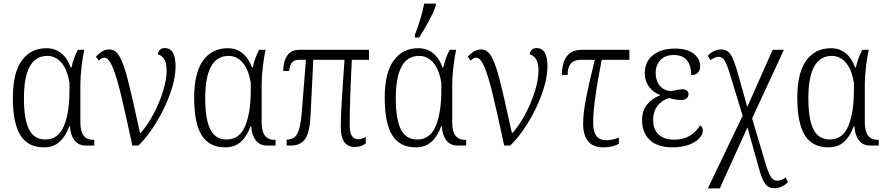

<svg xmlns="http://www.w3.org/2000/svg" viewBox="-20 -815 4955 1075"><path d="M52 -267Q52 -407 102 -476Q152 -545 240 -545Q289 -545 323.5 -516.5Q358 -488 376 -437H380Q386 -465 396 -492Q406 -519 416 -536H452Q444 -503 437 -444.5Q430 -386 430 -342V-129Q430 -32 502 -32H508V0H461Q419 0 396.5 -30Q374 -60 372 -108H368Q348 -52 313.5 -21Q279 10 226 10Q136 10 94 -58Q52 -126 52 -267ZM369 -308V-351Q357 -426 324 -464Q291 -502 245 -502Q114 -502 114 -265Q114 -147 142.5 -90.5Q171 -34 234 -34Q306 -34 337.5 -109Q369 -184 369 -308Z M565 -492Q547 -492 533 -475L517 -498Q535 -517 552.5 -527.5Q570 -538 593 -538Q627 -538 649.5 -498.5Q672 -459 694 -375Q716 -291 759 -93L765 -68Q803 -109 837 -172Q871 -235 892 -301.5Q913 -368 913 -421Q913 -496 864 -511Q865 -527 875.5 -536.5Q886 -546 902 -546Q963 -546 963 -445Q963 -374 931.5 -287.5Q900 -201 851.5 -123.5Q803 -46 755 0H721Q680 -191 656 -290Q632 -389 610 -440.5Q588 -492 565 -492Z M1067 -267Q1067 -407 1117 -476Q1167 -545 1255 -545Q1304 -545 1338.5 -516.5Q1373 -488 1391 -437H1395Q1401 -465 1411 -492Q1421 -519 1431 -536H1467Q1459 -503 1452 -444.5Q1445 -386 1445 -342V-129Q1445 -32 1517 -32H1523V0H1476Q1434 0 1411.5 -30Q1389 -60 1387 -108H1383Q1363 -52 1328.5 -21Q1294 10 1241 10Q1151 10 1109 -58Q1067 -126 1067 -267ZM1384 -308V-351Q1372 -426 1339 -464Q1306 -502 1260 -502Q1129 -502 1129 -265Q1129 -147 1157.5 -90.5Q1186 -34 1249 -34Q1321 -34 1352.5 -109Q1384 -184 1384 -308Z M1888 -103Q1888 -170 1895 -275Q1902 -380 1903 -395Q1907 -444 1909 -480H1734L1719 -172Q1715 -77 1689.5 -38.5Q1664 0 1608 0H1585V-33Q1612 -34 1628.5 -46.5Q1645 -59 1655 -93Q1665 -127 1670 -191L1693 -480H1651Q1604 -480 1599 -418H1566Q1566 -471 1588 -503.5Q1610 -536 1655 -536H2046V-480H1950Q1938 -252 1938 -115Q1938 -72 1950.5 -53.5Q1963 -35 1986 -35Q2004 -35 2028 -48V-12Q2002 8 1967 8Q1888 8 1888 -103Z M2134 -267Q2134 -407 2184 -476Q2234 -545 2322 -545Q2371 -545 2405.5 -516.5Q2440 -488 2458 -437H2462Q2468 -465 2478 -492Q2488 -519 2498 -536H2534Q2526 -503 2519 -444.5Q2512 -386 2512 -342V-129Q2512 -32 2584 -32H2590V0H2543Q2501 0 2478.5 -30Q2456 -60 2454 -108H2450Q2430 -52 2395.5 -21Q2361 10 2308 10Q2218 10 2176 -58Q2134 -126 2134 -267ZM2451 -308V-351Q2439 -426 2406 -464Q2373 -502 2327 -502Q2196 -502 2196 -265Q2196 -147 2224.5 -90.5Q2253 -34 2316 -34Q2388 -34 2419.5 -109Q2451 -184 2451 -308ZM2303 -620Q2341 -719 2355 -795H2420V-783Q2408 -747 2381 -697Q2354 -647 2327 -605H2303Z M2647 -492Q2629 -492 2615 -475L2599 -498Q2617 -517 2634.5 -527.5Q2652 -538 2675 -538Q2709 -538 2731.5 -498.5Q2754 -459 2776 -375Q2798 -291 2841 -93L2847 -68Q2885 -109 2919 -172Q2953 -235 2974 -301.5Q2995 -368 2995 -421Q2995 -496 2946 -511Q2947 -527 2957.5 -536.5Q2968 -546 2984 -546Q3045 -546 3045 -445Q3045 -374 3013.5 -287.5Q2982 -201 2933.5 -123.5Q2885 -46 2837 0H2803Q2762 -191 2738 -290Q2714 -389 2692 -440.5Q2670 -492 2647 -492Z M3245 -123Q3245 -182 3261 -263.5Q3277 -345 3310 -480H3230Q3158 -480 3158 -395H3126Q3126 -462 3153 -499Q3180 -536 3236 -536H3504V-480H3349Q3301 -238 3301 -126Q3301 -30 3373 -30Q3410 -30 3445 -45V-10Q3411 10 3358 10Q3245 10 3245 -123Z M3575 -142Q3575 -196 3603 -230Q3631 -264 3675 -281V-284Q3636 -298 3613 -330.5Q3590 -363 3590 -404Q3590 -469 3635.5 -506Q3681 -543 3759 -543Q3827 -543 3863.5 -514.5Q3900 -486 3900 -445Q3900 -395 3850 -395Q3850 -448 3826 -477.5Q3802 -507 3752 -507Q3704 -507 3677.5 -478.5Q3651 -450 3651 -407Q3651 -364 3673.5 -336Q3696 -308 3737 -305Q3785 -315 3802 -315Q3818 -315 3826.5 -307.5Q3835 -300 3835 -287Q3835 -273 3824 -264Q3813 -255 3794 -255Q3761 -255 3728 -266Q3690 -257 3663.5 -225Q3637 -193 3637 -144Q3637 -89 3668.5 -61Q3700 -33 3756 -33Q3806 -33 3842 -55Q3878 -77 3900 -113Q3906 -110 3910.5 -102.5Q3915 -95 3915 -84Q3915 -62 3894.5 -40Q3874 -18 3835.5 -4Q3797 10 3745 10Q3663 10 3619 -30.5Q3575 -71 3575 -142Z M4138 -167 4069 -393Q4053 -448 4039 -472.5Q4025 -497 4004 -497Q3983 -497 3958 -478L3943 -503Q3976 -538 4017 -538Q4053 -538 4071 -509.5Q4089 -481 4109 -412L4164 -216L4306 -536H4369L4191 -152L4266 100Q4282 153 4296 175Q4310 197 4331 197Q4343 197 4356.5 191.5Q4370 186 4379 178L4392 205Q4356 239 4316 239Q4282 239 4263.5 213Q4245 187 4228 123L4165 -102L4010 240H3943Z M4444 -267Q4444 -407 4494 -476Q4544 -545 4632 -545Q4681 -545 4715.5 -516.5Q4750 -488 4768 -437H4772Q4778 -465 4788 -492Q4798 -519 4808 -536H4844Q4836 -503 4829 -444.5Q4822 -386 4822 -342V-129Q4822 -32 4894 -32H4900V0H4853Q4811 0 4788.5 -30Q4766 -60 4764 -108H4760Q4740 -52 4705.5 -21Q4671 10 4618 10Q4528 10 4486 -58Q4444 -126 4444 -267ZM4761 -308V-351Q4749 -426 4716 -464Q4683 -502 4637 -502Q4506 -502 4506 -265Q4506 -147 4534.5 -90.5Q4563 -34 4626 -34Q4698 -34 4729.5 -109Q4761 -184 4761 -308Z"/></svg>

Font: Noto Serif NarrowLight
Style: Regular
Weight: 300
Width: 4
Designer: Monotype Design Team
Foundry: Monotype Imaging Inc.
Version: Version 1.001